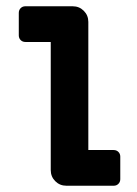

<svg xmlns="http://www.w3.org/2000/svg" viewBox="-20 -593 436 613"><path d="M142 -50V-459H61Q52 -459 46 -465Q40 -471 40 -480V-552Q40 -561 46 -567Q52 -573 61 -573H212Q233 -573 247.5 -558.5Q262 -544 262 -523V-114H343Q352 -114 358 -108Q364 -102 364 -93V-21Q364 -12 358 -6Q352 0 343 0H192Q171 0 156.5 -14.5Q142 -29 142 -50Z"/></svg>

Font: Miriam Libre
Style: Bold
Weight: 700
Designer: Michal Sahar
Foundry: Hagilda
Version: Version 1.001